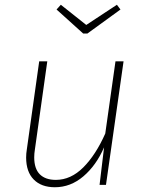

<svg xmlns="http://www.w3.org/2000/svg" viewBox="-20 -778 616 808"><path d="M90 -115Q90 -132 93 -150L145 -520H179L127 -150Q124 -132 124 -116Q124 -68 147.5 -44.5Q171 -21 215 -21Q278 -21 330.5 -73.5Q383 -126 423 -216L466 -520H500L426 0H399L418 -158Q385 -82 331 -36Q277 10 211 10Q154 10 122 -22.5Q90 -55 90 -115ZM487 -738 348 -637H330L218 -738L236 -758L343 -673L472 -758Z"/></svg>

Font: FiraGO UltraLight
Style: Italic
Weight: 200
Italic angle: -8°
Designer: bBox Type GmbH
Foundry: bBox Type GmbH
Version: Version 1.001